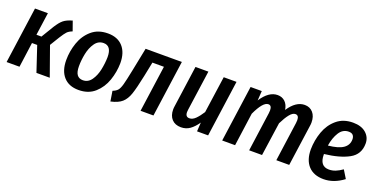

<svg xmlns="http://www.w3.org/2000/svg" viewBox="-23 -1111 3309 1693"><g transform="rotate(20 1631.5 -264.5)"><path d="M484 -453Q452 -441 435.5 -423.5Q419 -406 392 -363L337 -273L434 0H309L231 -234H182L150 0H29L103 -529H224L194 -316H241L311 -432Q343 -483 371 -505.5Q399 -528 452 -543Z M517 -197Q517 -280 544.5 -359.5Q572 -439 632 -491Q692 -543 784 -543Q875 -543 925 -487.5Q975 -432 975 -333Q974 -250 946.5 -170.5Q919 -91 859.5 -38Q800 15 708 15Q617 15 567 -41Q517 -97 517 -197ZM851 -345Q851 -450 777 -450Q727 -450 696.5 -406.5Q666 -363 653.5 -302.5Q641 -242 641 -184Q641 -130 659.5 -104.5Q678 -79 715 -79Q764 -79 794.5 -122.5Q825 -166 837.5 -226.5Q850 -287 851 -345Z M1407 0H1286L1347 -435H1239L1212 -302Q1186 -177 1166.5 -120Q1147 -63 1112 -32Q1077 -1 1008 14L993 -81Q1024 -93 1039 -110.5Q1054 -128 1065.5 -169.5Q1077 -211 1097 -310L1141 -529H1481Z M1552 -110Q1552 -125 1555 -143L1609 -529H1730L1677 -153Q1675 -137 1675 -130Q1675 -85 1712 -85Q1742 -85 1769.5 -112.5Q1797 -140 1825 -184L1874 -529H1994L1920 0H1816L1821 -84Q1788 -36 1752 -10.5Q1716 15 1669 15Q1614 15 1583 -18.5Q1552 -52 1552 -110Z M2738 -418Q2738 -402 2735 -384L2681 0H2560L2611 -367Q2613 -387 2613 -394Q2613 -440 2580 -440Q2554 -440 2527 -406.5Q2500 -373 2471 -314L2426 0H2305L2356 -367Q2358 -387 2358 -394Q2358 -440 2326 -440Q2276 -440 2216 -311L2173 0H2052L2126 -529H2231L2225 -439Q2293 -544 2376 -544Q2418 -544 2446 -517.5Q2474 -491 2481 -443Q2548 -544 2630 -544Q2679 -544 2708.5 -510Q2738 -476 2738 -418Z M3250 -407Q3250 -305 3164.5 -258Q3079 -211 2936 -195V-191Q2936 -81 3023 -81Q3054 -81 3083.5 -92.5Q3113 -104 3147 -128L3193 -53Q3103 15 3007 15Q2914 15 2863.5 -40Q2813 -95 2813 -194Q2814 -280 2842.5 -360Q2871 -440 2932 -491.5Q2993 -543 3084 -543Q3162 -543 3206 -504.5Q3250 -466 3250 -407ZM3128 -402Q3128 -426 3115.5 -440.5Q3103 -455 3075 -455Q3020 -455 2987.5 -404Q2955 -353 2943 -277Q3038 -286 3083 -317Q3128 -348 3128 -402Z"/></g></svg>

Font: Fira Sans Condensed Medium
Style: Italic
Weight: 500
Width: 3
Italic angle: -8°
Designer: bBox Type GmbH & Carrois Corporate GbR & Edenspiekermann AG
Foundry: bBox Type GmbH & Carrois Corporate GbR & Edenspiekermann AG
Version: Version 4.301